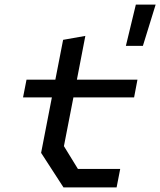

<svg xmlns="http://www.w3.org/2000/svg" viewBox="-20 -809 692 829"><path d="M254 0H483.5L499 -79.5H316.5L256 -178L297 -388.5H559L573.5 -465H312L348.5 -654L252.5 -637L219 -465H94.5L79.5 -388.5H204L157.5 -149ZM523.5 -611H597L652 -789H566.5Z"/></svg>

Font: Monaspace Krypton
Style: Italic
Weight: 400
Italic angle: -11°
Designer: Riley Cran & the Lettermatic Team
Foundry: Lettermatic
Version: Version 1.101 (Monaspace Krypton)